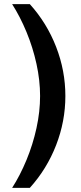

<svg xmlns="http://www.w3.org/2000/svg" viewBox="-20 -756 394 934"><path d="M125 -736Q208 -644 253 -528Q298 -412 298 -289Q298 -166 253 -50Q208 66 125 158H39Q78 97 109 22Q140 -53 157.5 -133Q175 -213 175 -289Q175 -365 157.5 -445Q140 -525 109 -600Q78 -675 39 -736Z"/></svg>

Font: Archivo Condensed
Style: Bold
Weight: 700
Width: 3
Designer: Hector Gatti
Foundry: Omnibus-Type
Version: Version 2.001